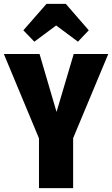

<svg xmlns="http://www.w3.org/2000/svg" viewBox="-34 -975 581 995"><path d="M345 -259V0H168V-258L-14 -695H171L259 -395L348 -695H527ZM87 -818 207 -955H307L426 -818L370 -759L257 -843L144 -759Z"/></svg>

Font: Fira Sans Compressed ExtraBold
Style: Regular
Weight: 800
Width: 1
Designer: bBox Type GmbH & Carrois Corporate GbR & Edenspiekermann AG
Foundry: bBox Type GmbH & Carrois Corporate GbR & Edenspiekermann AG
Version: Version 4.301